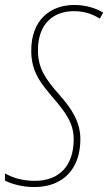

<svg xmlns="http://www.w3.org/2000/svg" viewBox="-49 -744 436 774"><path d="M90 10C203 10 275 -61 275 -183C275 -252 240 -306 191 -361C131 -429 104 -471 104 -542C104 -645 163 -699 249 -699C297 -699 331 -683 353 -669L367 -693C345 -707 303 -724 251 -724C153 -724 77 -663 77 -540C77 -457 112 -412 164 -351C221 -285 248 -244 248 -182C248 -75 189 -15 92 -15C40 -15 1 -28 -29 -45V-16C-3 -3 38 10 90 10Z"/></svg>

Font: Noto Sans ExtraCondensed Thin
Style: Italic
Weight: 100
Width: 2
Italic angle: -12°
Designer: Monotype Design Team
Foundry: Monotype Imaging Inc.
Version: Version 2.013